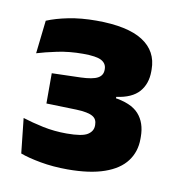

<svg xmlns="http://www.w3.org/2000/svg" viewBox="-52 -759 416 453"><g transform="rotate(10 156.0 -532.0)"><path d="M138 -353.5Q103 -353.5 72.8 -359Q42.5 -364.5 24 -371.5L15 -455Q37 -448 64.2 -442.2Q91.5 -436.5 121 -436.5Q158.5 -436.5 171.2 -444.8Q184 -453 184 -466.5V-468.5Q184 -475 181.5 -480Q179 -485 173.5 -488.2Q168 -491.5 158.2 -493.5Q148.5 -495.5 134 -496L62 -498V-570.5L131 -572.5Q159.5 -573.5 171.5 -580Q183.5 -586.5 183.5 -600V-601.5Q183.5 -615 171.2 -621.8Q159 -628.5 127 -628.5Q94 -628.5 65.5 -622.5Q37 -616.5 17.5 -610.5L26.5 -690Q48 -699 78 -705Q108 -711 144.5 -711Q219 -711 255.8 -687.5Q292.5 -664 292.5 -620V-615.5Q292.5 -585.5 275.5 -566.2Q258.5 -547 221.5 -542V-529.5L215 -539.5Q258 -534 276.5 -513.5Q295 -493 295 -459V-454Q295 -423.5 278 -400.8Q261 -378 226 -365.8Q191 -353.5 138 -353.5Z"/></g></svg>

Font: Anek Devanagari
Style: Bold
Weight: 700
Designer: Kailash Malviya (Devanagari) & Yesha Goshar (Latin)
Foundry: Ek Type
Version: Version 1.003